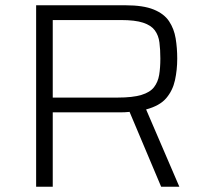

<svg xmlns="http://www.w3.org/2000/svg" viewBox="-20 -708 779 728"><path d="M117 0V-688H456Q523 -688 562.5 -672Q602 -656 621 -627.5Q640 -599 646 -562.5Q652 -526 652 -486Q652 -443 643.5 -404Q635 -365 610.5 -336Q586 -307 534 -293L660 0H591L464 -301L493 -289Q482 -285 468 -283.5Q454 -282 436 -282H180V0ZM180 -338H426Q483 -338 516 -348Q549 -358 564 -377.5Q579 -397 583.5 -424Q588 -451 588 -486Q588 -520 584.5 -547Q581 -574 567 -593Q553 -612 522.5 -622Q492 -632 439 -632H180Z"/></svg>

Font: Saira SemiExpanded Light
Style: Regular
Weight: 300
Width: 6
Designer: Hector Gatti with collaboration of the Omnibus-Type team
Foundry: Omnibus-Type
Version: Version 1.101